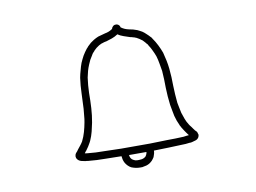

<svg xmlns="http://www.w3.org/2000/svg" viewBox="-72 -928 1143 856"><g transform="rotate(-10 500.0 -500.0)"><path d="M479.5 -806.6Q480.5 -806.6 481.4 -807.6Q481.4 -808.6 482.4 -808.6Q482.4 -809.6 482.4 -809.6Q482.4 -809.6 482.4 -809.6Q483.4 -811.5 483.4 -812.5Q484.4 -813.5 485.4 -814.5Q486.3 -816.4 488.3 -817.4Q489.3 -819.3 491.2 -820.3Q493.2 -821.3 494.1 -822.3Q496.1 -822.3 497.1 -823.2Q499 -823.2 501 -823.2Q502.9 -823.2 504.9 -823.2Q517.6 -819.3 519.5 -806.6Q520.5 -793 520.5 -784.2Q516.6 -784.2 512.7 -784.2Q508.8 -784.2 505.9 -784.2Q503.9 -782.2 502 -781.2Q500 -779.3 498 -778.3Q486.3 -770.5 472.7 -765.6Q459 -760.7 445.3 -756.8Q444.3 -756.8 444.3 -756.8Q444.3 -756.8 444.3 -756.8Q439.5 -755.9 435.5 -754.9Q430.7 -753.9 426.8 -752Q421.9 -751 418.9 -749Q415 -747.1 411.1 -745.1Q404.3 -741.2 398.4 -736.3Q392.6 -731.4 387.7 -726.6Q385.7 -724.6 384.8 -722.7Q382.8 -720.7 380.9 -718.8Q378.9 -715.8 376 -712.9Q374 -709 372.1 -706.1Q372.1 -706.1 372.1 -706.1Q372.1 -706.1 372.1 -706.1Q366.2 -697.3 361.3 -688.5Q356.4 -678.7 352.5 -668.9Q346.7 -655.3 342.8 -641.6Q338.9 -627 335.9 -612.3Q331.1 -578.1 330.1 -543.9Q330.1 -509.8 328.1 -475.6Q327.1 -460 325.2 -443.4Q323.2 -427.7 320.3 -411.1Q316.4 -391.6 311.5 -372.1Q306.6 -352.5 297.9 -333Q297.9 -333 297.9 -333Q297.9 -333 297.9 -333Q293.9 -325.2 293.9 -325.2Q293.9 -325.2 290 -318.4Q287.1 -313.5 284.2 -308.6Q280.3 -303.7 277.3 -298.8Q274.4 -293.9 270.5 -290Q267.6 -286.1 264.6 -282.2Q268.6 -281.2 268.6 -281.2Q268.6 -281.2 275.4 -280.3Q294.9 -278.3 313.5 -277.3Q332 -276.4 351.6 -276.4Q389.6 -275.4 427.7 -274.4Q464.8 -274.4 502.9 -274.4Q502.9 -265.6 502.9 -256.8Q502.9 -249 502.9 -240.2Q493.2 -240.2 482.4 -240.2Q472.7 -240.2 461.9 -240.2Q434.6 -240.2 406.2 -241.2Q378.9 -241.2 350.6 -242.2Q331.1 -243.2 311.5 -243.2Q292 -244.1 272.5 -246.1Q269.5 -246.1 267.6 -247.1Q264.6 -247.1 262.7 -247.1Q253.9 -249 244.1 -251Q233.4 -253.9 227.5 -260.7Q224.6 -263.7 222.7 -268.6Q221.7 -271.5 221.7 -274.4Q221.7 -275.4 221.7 -277.3Q222.7 -283.2 223.6 -285.2Q224.6 -287.1 226.6 -290Q226.6 -290 226.6 -290Q226.6 -290 226.6 -290Q233.4 -296.9 238.3 -304.7Q244.1 -311.5 250 -319.3Q252.9 -323.2 255.9 -327.1Q258.8 -332 261.7 -335.9Q271.5 -355.5 277.3 -376Q283.2 -396.5 287.1 -418Q290 -432.6 291 -448.2Q293 -462.9 293.9 -478.5Q295.9 -513.7 296.9 -547.9Q297.9 -583 302.7 -617.2Q305.7 -633.8 310.5 -649.4Q314.5 -666 320.3 -681.6Q327.1 -697.3 335 -711.9Q343.8 -726.6 354.5 -740.2Q356.4 -742.2 358.4 -744.1Q360.4 -747.1 362.3 -749Q369.1 -755.9 377 -762.7Q384.8 -768.6 392.6 -773.4Q398.4 -776.4 403.3 -779.3Q408.2 -781.2 414.1 -784.2Q429.7 -789.1 446.3 -793Q463.9 -795.9 478.5 -805.7Q478.5 -805.7 478.5 -805.7Q479.5 -805.7 479.5 -806.6ZM747.1 -323.2Q750 -319.3 753.9 -314.5Q756.8 -309.6 760.7 -304.7Q763.7 -300.8 766.6 -296.9Q770.5 -293.9 773.4 -290Q773.4 -289.1 773.4 -289.1Q774.4 -289.1 774.4 -289.1Q775.4 -286.1 776.4 -282.2Q777.3 -279.3 778.3 -276.4Q778.3 -275.4 778.3 -274.4Q778.3 -272.5 777.3 -269.5Q776.4 -266.6 775.4 -264.6Q770.5 -255.9 760.7 -252.9Q751 -250 743.2 -248Q740.2 -248 737.3 -247.1Q735.4 -247.1 732.4 -247.1Q728.5 -246.1 723.6 -246.1Q718.8 -245.1 714.8 -245.1Q675.8 -243.2 636.7 -242.2Q597.7 -241.2 559.6 -240.2Q527.3 -240.2 527.3 -240.2Q527.3 -240.2 497.1 -240.2Q497.1 -249 497.1 -256.8Q497.1 -265.6 497.1 -274.4Q503.9 -274.4 511.7 -274.4Q518.6 -274.4 526.4 -274.4Q534.2 -274.4 543 -274.4Q550.8 -274.4 558.6 -274.4Q596.7 -275.4 634.8 -276.4Q672.9 -276.4 710.9 -278.3Q725.6 -280.3 725.6 -280.3Q725.6 -280.3 735.4 -281.2Q735.4 -282.2 734.4 -283.2Q734.4 -283.2 733.4 -284.2Q729.5 -289.1 725.6 -294.9Q721.7 -299.8 718.8 -304.7Q713.9 -311.5 710 -318.4Q705.1 -326.2 702.1 -333Q702.1 -333 702.1 -333Q702.1 -334 702.1 -334Q697.3 -344.7 693.4 -354.5Q690.4 -365.2 686.5 -377Q683.6 -389.6 681.6 -402.3Q678.7 -415 676.8 -428.7Q671.9 -467.8 670.9 -505.9Q670.9 -544.9 668 -584Q665 -601.6 662.1 -618.2Q659.2 -635.7 654.3 -652.3Q649.4 -666 642.6 -679.7Q636.7 -693.4 627.9 -706.1Q627.9 -706.1 627.9 -706.1Q627.9 -706.1 627.9 -706.1Q626 -710 626 -710Q626 -710 624 -712.9Q622.1 -714.8 620.1 -716.8Q619.1 -718.8 617.2 -720.7Q612.3 -726.6 606.4 -732.4Q599.6 -737.3 592.8 -742.2Q589.8 -744.1 585.9 -746.1Q582 -749 578.1 -750Q572.3 -752.9 566.4 -753.9Q561.5 -755.9 554.7 -756.8Q554.7 -756.8 554.7 -756.8Q554.7 -756.8 554.7 -756.8Q540 -761.7 525.4 -766.6Q510.7 -771.5 498 -780.3Q496.1 -782.2 496.1 -782.2Q496.1 -782.2 494.1 -784.2Q491.2 -784.2 487.3 -784.2Q483.4 -784.2 479.5 -783.2Q479.5 -786.1 479.5 -789.1Q479.5 -792 479.5 -794.9Q480.5 -799.8 480.5 -806.6Q481.4 -812.5 485.4 -816.4Q486.3 -817.4 487.3 -818.4Q488.3 -819.3 489.3 -820.3Q491.2 -821.3 493.2 -822.3Q495.1 -823.2 497.1 -823.2Q498 -823.2 499 -823.2Q500 -823.2 500 -823.2Q502 -823.2 503.9 -822.3Q507.8 -821.3 510.7 -819.3Q513.7 -816.4 515.6 -813.5Q516.6 -812.5 516.6 -810.5Q517.6 -809.6 518.6 -807.6Q518.6 -807.6 518.6 -807.6Q518.6 -807.6 518.6 -807.6Q518.6 -807.6 519.5 -807.6Q519.5 -806.6 520.5 -806.6Q535.2 -795.9 554.7 -792Q573.2 -789.1 590.8 -782.2Q595.7 -779.3 600.6 -777.3Q606.4 -774.4 611.3 -771.5Q620.1 -765.6 627.9 -757.8Q635.7 -751 642.6 -743.2Q645.5 -740.2 647.5 -738.3Q649.4 -735.4 650.4 -733.4Q662.1 -716.8 670.9 -699.2Q679.7 -681.6 686.5 -663.1Q691.4 -644.5 695.3 -626Q699.2 -607.4 701.2 -587.9Q705.1 -549.8 705.1 -510.7Q706.1 -471.7 710 -432.6Q711.9 -420.9 714.8 -408.2Q716.8 -396.5 719.7 -384.8Q724.6 -370.1 729.5 -356.4Q734.4 -342.8 743.2 -329.1Q744.1 -328.1 745.1 -326.2Q746.1 -325.2 747.1 -323.2ZM422.9 -251Q422.9 -253.9 423.8 -255.9Q424.8 -258.8 425.8 -260.7Q427.7 -262.7 429.7 -264.6Q431.6 -266.6 434.6 -266.6Q437.5 -267.6 439.5 -267.6Q442.4 -267.6 445.3 -266.6Q447.3 -266.6 450.2 -264.6Q452.1 -262.7 453.1 -260.7Q455.1 -258.8 456.1 -255.9Q457 -253.9 457 -251Q457 -250 457 -249Q457 -248 457 -247.1Q457 -242.2 458 -236.3Q459 -231.4 461.9 -225.6Q463.9 -222.7 466.8 -219.7Q468.8 -217.8 472.7 -215.8Q476.6 -213.9 481.4 -211.9Q485.4 -210.9 490.2 -210.9Q493.2 -210.9 495.1 -210.9Q497.1 -210.9 497.1 -210.9Q503.9 -210.9 509.8 -211.9Q515.6 -212.9 521.5 -215.8Q525.4 -217.8 528.3 -220.7Q530.3 -222.7 532.2 -226.6Q535.2 -232.4 536.1 -238.3Q537.1 -244.1 537.1 -251Q537.1 -253.9 538.1 -255.9Q539.1 -258.8 540 -260.7Q542 -262.7 543.9 -264.6Q546.9 -266.6 548.8 -266.6Q551.8 -267.6 553.7 -267.6Q556.6 -267.6 559.6 -266.6Q561.5 -266.6 564.5 -264.6Q566.4 -262.7 568.4 -260.7Q569.3 -258.8 570.3 -255.9Q571.3 -253.9 571.3 -251Q571.3 -249 571.3 -246.1Q571.3 -244.1 570.3 -241.2Q570.3 -233.4 568.4 -226.6Q566.4 -218.8 563.5 -211.9Q558.6 -204.1 552.7 -197.3Q546.9 -191.4 539.1 -186.5Q532.2 -182.6 525.4 -180.7Q518.6 -178.7 510.7 -177.7Q508.8 -177.7 506.8 -176.8Q504.9 -176.8 502 -176.8Q501 -176.8 500 -176.8Q500 -176.8 497.1 -176.8Q486.3 -176.8 477.5 -178.7Q467.8 -180.7 458 -184.6Q450.2 -188.5 443.4 -195.3Q437.5 -201.2 432.6 -209Q427.7 -217.8 425.8 -226.6Q423.8 -235.4 422.9 -245.1Q422.9 -247.1 422.9 -248Q422.9 -249 422.9 -251Z"/></g></svg>

Font: LetsEatIcons
Style: Regular
Weight: 400
Designer: Swedish Technologies
Foundry: Swedish Technologies
Version: Version 1.26.0